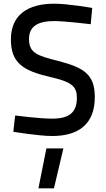

<svg xmlns="http://www.w3.org/2000/svg" viewBox="-20 -726 572 1039"><path d="M479 -683C479 -683 350 -706 273 -706C129 -706 39 -644 39 -513C39 -384 106 -343 253 -309C361 -284 396 -263 396 -197C396 -115 352 -84 262 -84C191 -84 62 -101 62 -101L52 -13C52 -13 188 10 263 10C403 10 493 -53 493 -200C493 -322 437 -359 296 -396C178 -425 137 -441 137 -515C137 -582 183 -612 273 -612C331 -612 471 -595 471 -595ZM188 293H272L323 77H231Z"/></svg>

Font: TitilliumText22L
Style: 600 wt
Weight: 600
Designer: Campivisivi
Foundry: Campivisivi
Version: 1.000